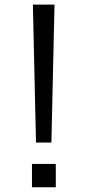

<svg xmlns="http://www.w3.org/2000/svg" viewBox="-20 -795 373 815"><path d="M119.6 -775.4H211.4L198.2 -189.9H132.8ZM115.7 -99.1H216.8V0H115.7Z"/></svg>

Font: Duru Sans
Style: Regular
Weight: 400
Designer: Onur Yazõcõgil
Foundry: Onur Yazõcõgil
Version: Version 1.002